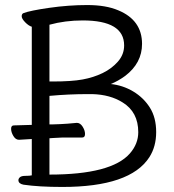

<svg xmlns="http://www.w3.org/2000/svg" viewBox="-20 -731 690 761"><path d="M106 -180Q73 -178 56 -177H55Q42 -177 33 -192Q24 -207 24 -220.5Q24 -234 35 -234L106 -236V-625Q93 -629 79.5 -643Q66 -657 66 -666.5Q66 -676 73 -679Q99 -689 175.5 -700Q252 -711 326 -711Q400 -711 449 -690Q543 -651 543 -557Q543 -481 476 -430Q447 -409 419 -398Q467 -393 508 -368.5Q549 -344 574 -304.5Q599 -265 599 -207.5Q599 -150 572 -108Q496 10 227 10Q134 10 73 1Q53 -3 53 -17Q53 -23 59 -28.5Q65 -34 81.5 -34Q98 -34 106 -36ZM176 -238H190L218 -239Q244 -240 284 -244H285Q298 -244 307.5 -229Q317 -214 317 -200Q317 -186 306 -186H229L190 -184Q183 -184 176 -183V-39Q422 -39 495 -123Q528 -161 528 -207Q528 -287 466 -325Q417 -356 346 -358H327Q253 -358 176 -351ZM472 -551Q472 -650 308 -650Q238 -650 176 -633V-408H189Q264 -408 307.5 -416Q351 -424 387 -441.5Q423 -459 447.5 -487Q472 -515 472 -551Z"/></svg>

Font: QiushuiShotai
Style: Regular
Weight: 600
Designer: Fontworks Inc.
Foundry: Fontworks Inc.
Version: Version 1.250